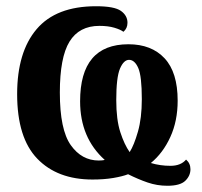

<svg xmlns="http://www.w3.org/2000/svg" viewBox="-20 -566 649 616"><path d="M517 30Q558 30 574.5 14Q591 -2 591 -23Q591 -42 577 -54Q560 -34 527 -34Q494 -34 464 -43Q503 -75 526.5 -126.5Q550 -178 550 -243Q550 -334 508 -379Q466 -424 392 -424Q237 -424 237 -241Q237 -124 316 -53Q313 -52 307 -51.5Q301 -51 297 -51Q242 -51 207 -100.5Q172 -150 172 -269Q172 -382 203 -432.5Q234 -483 299 -483Q327 -483 347 -477Q367 -471 376 -464Q389 -475 389 -493Q389 -516 368 -531Q347 -546 288 -546Q160 -546 97.5 -472.5Q35 -399 35 -264Q35 -124 99.5 -57Q164 10 277 10Q314 10 343.5 5Q373 0 391 -7Q423 9 453.5 19.5Q484 30 517 30ZM396 -78Q379 -102 366 -142Q353 -182 353 -245Q353 -318 365 -346Q377 -374 394 -374Q412 -374 423.5 -348Q435 -322 435 -248Q435 -187 422.5 -143.5Q410 -100 396 -78Z"/></svg>

Font: Noto Serif ExtraCondensed Extra
Style: Regular
Weight: 800
Width: 3
Designer: Monotype Design Team
Foundry: Monotype Imaging Inc.
Version: Version 1.002